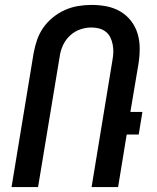

<svg xmlns="http://www.w3.org/2000/svg" viewBox="-20 -762 640 782"><path d="M27 0 117 -546Q122 -573 131 -599.5Q140 -626 156.5 -649.5Q173 -673 196 -691.5Q219 -710 245 -721.5Q271 -733 298.5 -737.5Q326 -742 353 -742Q385 -742 415 -736Q445 -730 470.5 -715Q496 -700 514 -676.5Q532 -653 540.5 -624.5Q549 -596 549 -564.5Q549 -533 544 -502L511 -306H560L545 -214H496L461 0H353L438 -517Q441 -533 441.5 -549Q442 -565 439 -580.5Q436 -596 429.5 -609.5Q423 -623 411 -632.5Q399 -642 384 -646Q369 -650 352 -650Q329 -650 306 -642Q283 -634 264.5 -616.5Q246 -599 236 -576.5Q226 -554 223 -531L135 0Z"/></svg>

Font: Iosevka SmBd Ex Obl
Style: Regular
Weight: 600
Width: 7
Italic angle: -9°
Monospace: yes
Designer: Belleve Invis
Foundry: Belleve Invis
Version: Version 32.5.0; ttfautohint (v1.8.4)